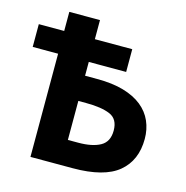

<svg xmlns="http://www.w3.org/2000/svg" viewBox="-105 -813 884 913"><g transform="rotate(15 336.5 -357.0)"><path d="M0 -620H125V-714H276V-620H460V-508H276V-440H336Q411 -440 466 -424Q521 -408 557 -379Q593 -350 610.5 -310Q628 -270 628 -223Q628 -117 557.5 -58.5Q487 0 333 0H125V-508H0ZM276 -124H327Q396 -124 435.5 -146Q475 -168 475 -223Q475 -280 432.5 -298Q390 -316 315 -316H276Z"/></g></svg>

Font: BC Sans
Style: Bold
Weight: 700
Designer: Monotype Design Team
Province of B.C.
Foundry: Monotype Imaging Inc.
Version: Version 2.000;GOOG;noto-source:20170915:90ef993387c0